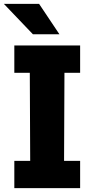

<svg xmlns="http://www.w3.org/2000/svg" viewBox="-34 -972 474 992"><path d="M136 -795 -14 -952H168L273 -795ZM40 0V-141H122L120 -596H40V-737H380V-596H299L297 -141H380V0Z"/></svg>

Font: Tomorrow
Style: Bold
Weight: 700
Designer: Tony de Marco, Monica Rizzolli
Foundry: Just in Type
Version: Version 2.002